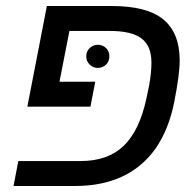

<svg xmlns="http://www.w3.org/2000/svg" viewBox="-20 -619 650 639"><path d="M484 -411Q484 -466 451 -491Q418 -516 346 -516H211L178 -347H297L281 -264H71L136 -599H352Q470 -599 524 -554Q578 -509 578 -418Q578 -371 560 -280Q542 -189 498 -125Q409 0 230 0H25L41 -83H248Q339 -83 391.5 -133.5Q444 -184 467 -290L476 -333Q484 -376 484 -411ZM267 -432Q267 -448 278.5 -459Q290 -470 305 -470Q322 -470 333 -459Q344 -448 344 -432Q344 -415 333 -404Q322 -393 305 -393Q290 -393 278.5 -404Q267 -415 267 -432Z"/></svg>

Font: Libra Sans Modern
Style: Italic
Weight: 400
Italic angle: -12°
Foundry: Stefan Peev, Context Ltd
Version: Version 1.000